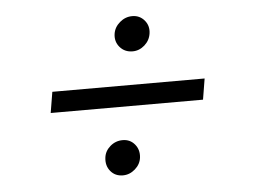

<svg xmlns="http://www.w3.org/2000/svg" viewBox="-40 -560 733 553"><g transform="rotate(-5 326.0 -283.5)"><path d="M552.9 -314.3 543 -253.9H102.6L112.6 -314.3ZM353.3 -410.2Q330.6 -410.2 316.6 -426.3Q302.6 -442.5 305.8 -464.8Q308.6 -484 324.6 -497.7Q340.6 -511.4 360.8 -511.4Q382.1 -511.4 395.8 -495.4Q409.4 -479.4 406.2 -457.4Q403.4 -437.5 388 -423.8Q372.5 -410.2 353.3 -410.2ZM294.4 -56.8Q272 -56.8 258.7 -72.8Q245.4 -88.8 248.2 -111.9Q250.4 -131 266 -144.5Q281.6 -158 302.2 -158Q323.5 -158 336.8 -142.2Q350.1 -126.4 347.7 -104Q345.5 -84.5 329.7 -70.7Q313.9 -56.8 294.4 -56.8Z"/></g></svg>

Font: Karasuma Gothic
Style: Light Italic
Weight: 300
Italic angle: 9.39998°
Designer: Rasmus Andersson / Ryoko Nishizuka
Foundry: rsms
Version: Version 1.00